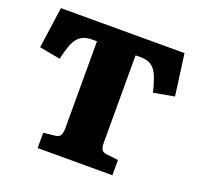

<svg xmlns="http://www.w3.org/2000/svg" viewBox="-123 -836 996 968"><g transform="rotate(20 375.0 -351.5)"><path d="M175 0V-82L238 -89Q259 -91 265.5 -105Q272 -119 272 -141V-608H247Q221 -608 202.5 -601Q184 -594 170 -578Q156 -562 145.5 -533.5Q135 -505 125 -461L13 -482L44 -703H707L737 -481L626 -461Q615 -505 604.5 -533.5Q594 -562 580 -578.5Q566 -595 548.5 -601.5Q531 -608 507 -608H479V-140Q479 -119 484.5 -105.5Q490 -92 514 -89L576 -82V0Z"/></g></svg>

Font: Literata 18pt ExtraBold
Style: Regular
Weight: 800
Designer: Latin by Veronika Burian and Jose Scaglione. Greek by Irene Vlachou. Cyrillic by Vera Evstafieva.
Foundry: TypeTogether
Version: Version 3.103;gftools[0.9.29]